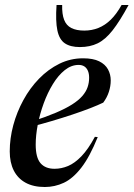

<svg xmlns="http://www.w3.org/2000/svg" viewBox="-20 -738 535 769"><path d="M295 -478Q265.5 -478 239.2 -457Q213 -436 191.8 -401.2Q170.5 -366.5 155 -324Q139.5 -281.5 131.2 -238.5Q123 -195.5 123 -159Q123 -107 142.2 -84.5Q161.5 -62 198.5 -62Q226 -62 252.8 -73.2Q279.5 -84.5 306.2 -112.2Q333 -140 360 -190L371.5 -189Q339.5 -110 305.8 -66.5Q272 -23 235.8 -6Q199.5 11 159.5 11Q114 11 82.8 -6Q51.5 -23 35.2 -55Q19 -87 19 -131.5Q19 -183.5 33.2 -236.5Q47.5 -289.5 73.8 -337.5Q100 -385.5 136.5 -423Q173 -460.5 217.5 -482.5Q262 -504.5 312.5 -504.5Q353 -504.5 377.2 -492.5Q401.5 -480.5 412.5 -460.2Q423.5 -440 423.5 -416Q423.5 -393 416 -370Q408.5 -347 393.5 -327Q373 -317 340.8 -304.5Q308.5 -292 269.5 -279Q230.5 -266 188.2 -253.5Q146 -241 105 -230.5L108 -251.5Q163.5 -269.5 203 -286.2Q242.5 -303 268.5 -319.5Q294.5 -336 309.5 -353.2Q324.5 -370.5 330.8 -388.8Q337 -407 337 -426.5Q337 -443 332 -454.5Q327 -466 317.8 -472Q308.5 -478 295 -478ZM317.5 -615.5Q347.5 -615.5 374 -626Q400.5 -636.5 423.8 -659.2Q447 -682 467 -718H495Q460 -653.5 431 -616.5Q402 -579.5 371.2 -564.5Q340.5 -549.5 300 -549.5Q262 -549.5 239.8 -564.5Q217.5 -579.5 209.8 -616.2Q202 -653 206.5 -718H229Q228 -681.5 236.8 -658.8Q245.5 -636 265.8 -625.8Q286 -615.5 317.5 -615.5Z"/></svg>

Font: Newsreader 60pt Medium
Style: Italic
Weight: 500
Italic angle: -17°
Designer: Hugues Gentile
Foundry: Production Type
Version: Version 1.003